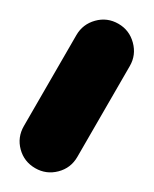

<svg xmlns="http://www.w3.org/2000/svg" viewBox="-149 -581 498 622"><g transform="rotate(30 100.0 -270.0)"><path d="M0 -100H200V-440H0ZM100 -200Q58 -200 29 -170.5Q0 -141 0 -100Q0 -58 29 -29Q58 0 100 0Q141 0 170.5 -29Q200 -58 200 -100Q200 -141 170.5 -170.5Q141 -200 100 -200ZM100 -540Q58 -540 29 -510.5Q0 -481 0 -440Q0 -398 29 -369Q58 -340 100 -340Q141 -340 170.5 -369Q200 -398 200 -440Q200 -481 170.5 -510.5Q141 -540 100 -540Z"/></g></svg>

Font: Wavefont Black
Style: Regular
Weight: 900
Version: Version 3.004;gftools[0.9.33]